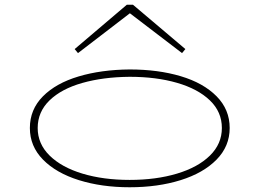

<svg xmlns="http://www.w3.org/2000/svg" viewBox="-20 -777 1095 810"><path d="M106 -237Q106 -315 161 -370.5Q216 -426 311.5 -454.5Q407 -483 527 -484Q647 -484 742.5 -455.5Q838 -427 893.5 -371Q949 -315 949 -237Q949 -160 893.5 -103.5Q838 -47 742 -17Q646 13 527 13Q409 13 313 -17Q217 -47 161.5 -103.5Q106 -160 106 -237ZM916 -237Q916 -305 865.5 -353.5Q815 -402 727 -427.5Q639 -453 527 -453Q415 -452 327 -427Q239 -402 189 -353.5Q139 -305 139 -237Q139 -170 189.5 -120.5Q240 -71 328 -44.5Q416 -18 527 -18Q638 -18 726.5 -44.5Q815 -71 865.5 -120.5Q916 -170 916 -237ZM295 -570 515 -757H541L762 -570L748 -553L528 -721L309 -553Z"/></svg>

Font: BioRhyme Expanded ExtraLight
Style: Regular
Weight: 275
Width: 7
Designer: Aoife Mooney
Foundry: Aoife Mooney Type
Version: Version 1.001